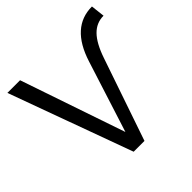

<svg xmlns="http://www.w3.org/2000/svg" viewBox="-180 -859 1018 1018"><g transform="rotate(-45 329.0 -350.5)"><path d="M261 0 8 -694H103L304 -105L432 -506Q494 -701 649 -701L658 -623Q605 -623 567 -584.5Q529 -546 501 -464L342 0Z"/></g></svg>

Font: Cantarell
Style: Regular
Weight: 400
Designer: Dave Crossland, Nikolaus Waxweiler, Florian Fecher, Jacques Le Bailly, Eben Sorkin, Alexei Vanyashin, Alexios Zavras, Em
Version: Version 0.303